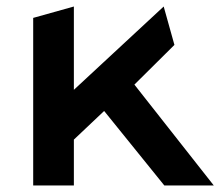

<svg xmlns="http://www.w3.org/2000/svg" viewBox="-20 -570 677 590"><path d="M300 -229 485 0H637L393 -310L516 -432L483 -550L207 -294V-550L82 -515V0H207V-141Z"/></svg>

Font: Talent
Style: Bold
Weight: 600
Designer: Mike Powis
Version: Version 1.001;hotconv 1.0.109;makeotfexe 2.5.65596